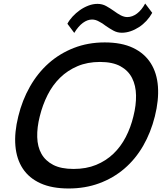

<svg xmlns="http://www.w3.org/2000/svg" viewBox="-20 -1061 925 1091"><path d="M845 -988Q831 -963 812 -942.5Q793 -922 770 -907Q747 -892 722 -883.5Q697 -875 672 -875Q646 -875 623.5 -887.5Q601 -900 581 -914Q571 -922 561.5 -928Q552 -934 542 -939Q523 -950 503 -950Q477 -950 451 -931Q425 -912 402 -874L363 -926Q374 -947 392.5 -967Q411 -987 433.5 -1003Q456 -1019 482 -1029Q508 -1039 534 -1039Q561 -1039 583.5 -1026.5Q606 -1014 627 -999Q637 -992 646.5 -985.5Q656 -979 666 -974Q686 -964 703 -964Q732 -964 758.5 -984Q785 -1004 805 -1041ZM860 -400Q837 -308 793.5 -232.5Q750 -157 687 -103Q624 -49 544 -19.5Q464 10 370 10Q275 10 210 -19.5Q145 -49 109.5 -103Q74 -157 67.5 -232.5Q61 -308 84 -400Q106 -491 150 -568.5Q194 -646 256.5 -701.5Q319 -757 399.5 -788.5Q480 -820 575 -820Q671 -820 736 -789Q801 -758 836.5 -702Q872 -646 877.5 -569Q883 -492 860 -400ZM738 -400Q754 -463 753 -519Q752 -575 730.5 -617.5Q709 -660 664.5 -684.5Q620 -709 548 -709Q477 -709 420.5 -685Q364 -661 321.5 -619.5Q279 -578 250.5 -521.5Q222 -465 206 -400Q190 -337 191.5 -282Q193 -227 215.5 -187Q238 -147 282.5 -124Q327 -101 398 -101Q470 -101 526 -124Q582 -147 624 -187Q666 -227 694.5 -282Q723 -337 738 -400Z"/></svg>

Font: TypoPRO Sinkin Sans
Style: 500 Medium Italic
Weight: 500
Italic angle: -112°
Designer: Keith Bates
Foundry: K-Type
Version: Sinkin Sans (version 1.0)  by Keith Bates   •   © 2014   www